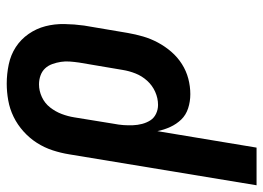

<svg xmlns="http://www.w3.org/2000/svg" viewBox="-157 -452 783 571"><g transform="rotate(-90 234.5 -166.5)"><path d="M-31 205 61 -352Q65 -377 73 -401.5Q81 -426 95 -448Q109 -470 129 -488Q149 -506 172.5 -517.5Q196 -529 221.5 -533.5Q247 -538 271 -538Q300 -538 328.5 -532Q357 -526 380 -511Q403 -496 419 -473Q435 -450 442 -423Q449 -396 448.5 -366.5Q448 -337 444 -308L422 -178Q418 -155 411.5 -132.5Q405 -110 393.5 -88.5Q382 -67 366 -48.5Q350 -30 329.5 -17Q309 -4 286 2Q263 8 240 8Q218 8 198 1.5Q178 -5 164.5 -19Q151 -33 142.5 -51.5Q134 -70 130 -90L81 205ZM208 -88Q228 -88 247 -96.5Q266 -105 280 -120.5Q294 -136 301.5 -155Q309 -174 312 -193L334 -323Q336 -337 337 -350.5Q338 -364 336 -377Q334 -390 329.5 -402.5Q325 -415 316.5 -424Q308 -433 295.5 -437.5Q283 -442 269 -442Q250 -442 231.5 -433.5Q213 -425 200.5 -409Q188 -393 181 -374.5Q174 -356 171 -337L152 -220Q149 -205 148 -191Q147 -177 147.5 -163Q148 -149 151.5 -135.5Q155 -122 162 -111Q169 -100 181.5 -94Q194 -88 208 -88Z"/></g></svg>

Font: Iosevka Curly Oblique
Style: Bold
Weight: 700
Italic angle: -9°
Monospace: yes
Designer: Belleve Invis
Foundry: Belleve Invis
Version: Version 11.1.0; ttfautohint (v1.8.3)